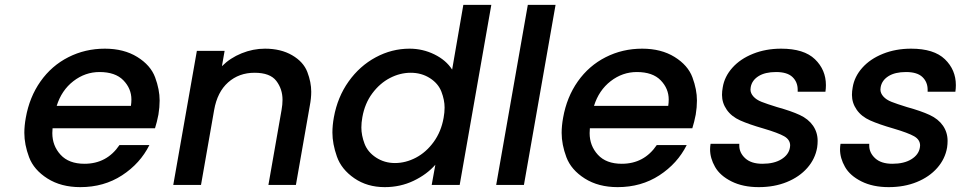

<svg xmlns="http://www.w3.org/2000/svg" viewBox="-20 -760 3948 789"><path d="M631 -289Q625 -258 617 -233H196Q195 -223 195 -213Q195 -161 229 -124Q263 -87 327 -87Q419 -87 471 -164H594Q556 -88 481.5 -39.5Q407 9 310 9Q231 9 175 -26.5Q119 -62 99.5 -114Q80 -166 80 -214Q80 -243 86 -276Q101 -361 146.5 -425.5Q192 -490 261 -525Q330 -560 411 -560Q489 -560 544 -526Q599 -492 617.5 -442Q636 -392 636 -347Q636 -319 631 -289ZM518 -325Q520 -338 520 -351Q520 -396 487 -430Q454 -464 389 -464Q330 -464 281.5 -426.5Q233 -389 213 -325Z M1069 -560Q1134 -560 1180.5 -533Q1227 -506 1243 -464Q1259 -422 1259 -383Q1259 -356 1253 -325L1196 0H1083L1137 -308Q1141 -330 1141 -350Q1141 -394 1115.5 -427.5Q1090 -461 1026 -461Q962 -461 917.5 -421.5Q873 -382 860 -308L806 0H692L789 -551H903L892 -488Q926 -522 973 -541Q1020 -560 1069 -560Z M1352 -278Q1367 -361 1412.5 -425Q1458 -489 1524 -524.5Q1590 -560 1663 -560Q1717 -560 1765 -536.5Q1813 -513 1838 -474L1884 -740H1999L1869 0H1754L1769 -83Q1734 -43 1679.5 -17Q1625 9 1561 9Q1489 9 1436 -27.5Q1383 -64 1364.5 -116.5Q1346 -169 1346 -215Q1346 -245 1352 -278ZM1803 -276Q1807 -298 1807 -318Q1807 -349 1794 -383Q1781 -417 1746.5 -439Q1712 -461 1668 -461Q1624 -461 1582.5 -439.5Q1541 -418 1510 -376.5Q1479 -335 1469 -278Q1465 -256 1465 -236Q1465 -204 1478 -169.5Q1491 -135 1525.5 -112.5Q1560 -90 1603 -90Q1647 -90 1689 -112Q1731 -134 1762 -176.5Q1793 -219 1803 -276Z M2263 -740 2133 0H2019L2149 -740Z M2839 -289Q2833 -258 2825 -233H2404Q2403 -223 2403 -213Q2403 -161 2437 -124Q2471 -87 2535 -87Q2627 -87 2679 -164H2802Q2764 -88 2689.5 -39.5Q2615 9 2518 9Q2439 9 2383 -26.5Q2327 -62 2307.5 -114Q2288 -166 2288 -214Q2288 -243 2294 -276Q2309 -361 2354.5 -425.5Q2400 -490 2469 -525Q2538 -560 2619 -560Q2697 -560 2752 -526Q2807 -492 2825.5 -442Q2844 -392 2844 -347Q2844 -319 2839 -289ZM2726 -325Q2728 -338 2728 -351Q2728 -396 2695 -430Q2662 -464 2597 -464Q2538 -464 2489.5 -426.5Q2441 -389 2421 -325Z M3098 9Q3033 9 2986 -14.5Q2939 -38 2918.5 -74Q2898 -110 2898 -146Q2898 -157 2900 -169H3018Q3018 -165 3018 -162Q3018 -132 3042.5 -109.5Q3067 -87 3113 -87Q3161 -87 3191 -105.5Q3221 -124 3226 -153Q3227 -158 3227 -162Q3227 -186 3202.5 -200Q3178 -214 3117 -232Q3058 -249 3022 -265Q2986 -281 2966.5 -309Q2947 -337 2947 -370Q2947 -385 2950 -401Q2957 -445 2989.5 -481.5Q3022 -518 3074.5 -539Q3127 -560 3190 -560Q3284 -560 3329 -516.5Q3374 -473 3374 -410Q3374 -397 3372 -383H3258Q3258 -387 3258 -391Q3258 -423 3236.5 -443.5Q3215 -464 3169 -464Q3124 -464 3097 -447Q3070 -430 3065 -402Q3064 -397 3064 -392Q3064 -377 3076 -363.5Q3088 -350 3109.5 -341.5Q3131 -333 3173 -320Q3231 -304 3266.5 -287.5Q3302 -271 3321 -243.5Q3340 -216 3340 -181Q3340 -168 3338 -154Q3330 -107 3297.5 -70Q3265 -33 3213.5 -12Q3162 9 3098 9Z M3632 9Q3567 9 3520 -14.5Q3473 -38 3452.5 -74Q3432 -110 3432 -146Q3432 -157 3434 -169H3552Q3552 -165 3552 -162Q3552 -132 3576.5 -109.5Q3601 -87 3647 -87Q3695 -87 3725 -105.5Q3755 -124 3760 -153Q3761 -158 3761 -162Q3761 -186 3736.5 -200Q3712 -214 3651 -232Q3592 -249 3556 -265Q3520 -281 3500.5 -309Q3481 -337 3481 -370Q3481 -385 3484 -401Q3491 -445 3523.5 -481.5Q3556 -518 3608.5 -539Q3661 -560 3724 -560Q3818 -560 3863 -516.5Q3908 -473 3908 -410Q3908 -397 3906 -383H3792Q3792 -387 3792 -391Q3792 -423 3770.5 -443.5Q3749 -464 3703 -464Q3658 -464 3631 -447Q3604 -430 3599 -402Q3598 -397 3598 -392Q3598 -377 3610 -363.5Q3622 -350 3643.5 -341.5Q3665 -333 3707 -320Q3765 -304 3800.5 -287.5Q3836 -271 3855 -243.5Q3874 -216 3874 -181Q3874 -168 3872 -154Q3864 -107 3831.5 -70Q3799 -33 3747.5 -12Q3696 9 3632 9Z"/></svg>

Font: Fz Poppins Med
Style: Italic
Weight: 500
Italic angle: -10°
Designer: Ninad Kale (Devanagari), Jonny Pinhorn (Latin)
Foundry: Indian Type Foundry
Version: Vit hóa bi Vntype.Com & FontZin.Com